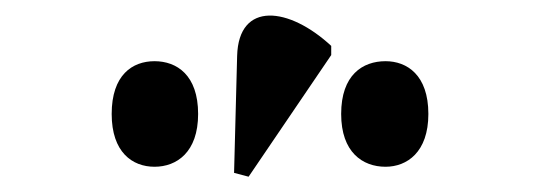

<svg xmlns="http://www.w3.org/2000/svg" viewBox="-20 -837 707 251"><path d="M305 -606 413 -765V-777C358 -828 292 -836 290 -764L286 -611ZM182 -619C211 -619 239 -638 239 -688C239 -739 211 -757 182 -757C153 -757 126 -739 126 -688C126 -638 153 -619 182 -619ZM484 -619C512 -619 540 -638 540 -688C540 -739 512 -757 484 -757C454 -757 426 -739 426 -688C426 -638 454 -619 484 -619Z"/></svg>

Font: Noto Serif Display ExtraBold
Style: Regular
Weight: 800
Designer: Monotype Design Team
Foundry: Monotype Imaging Inc.
Version: Version 2.009